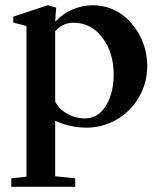

<svg xmlns="http://www.w3.org/2000/svg" viewBox="-20 -473 604 729"><path d="M22.9 236.3V204.1L80.6 197.8V-374.5L30.3 -387.2V-409.7L161.6 -453.1L193.8 -443.8Q190.4 -418.5 189.9 -390.6Q218.3 -421.4 255.1 -437Q292 -452.6 329.1 -453.1Q367.2 -453.6 401.1 -440.4Q435.1 -427.2 459.7 -404.5Q484.4 -381.8 502.7 -352.3Q521 -322.8 530 -289.8Q539.1 -256.8 539.1 -223.6Q539.1 -156.2 506.1 -101.6Q473.1 -46.9 420.4 -17.6Q367.7 11.7 307.6 11.7Q249 11.7 189.5 -14.2V196.3L265.6 204.1V236.3ZM258.3 -386.7Q218.8 -386.7 189.5 -354.5V-87.4Q204.6 -58.1 235.8 -40.8Q267.1 -23.4 300.3 -23.4Q352.5 -23.4 382.1 -71.5Q411.6 -119.6 411.6 -190.9Q411.6 -272.9 368.9 -329.8Q326.2 -386.7 258.3 -386.7Z"/></svg>

Font: Elstob 10pt SemiBold
Style: Regular
Weight: 600
Designer: Peter S. Baker
Version: Version 1.015